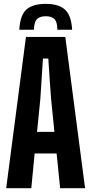

<svg xmlns="http://www.w3.org/2000/svg" viewBox="-20 -995 483 1015"><path d="M221.7 -974.6C174.8 -974.6 140.6 -963.9 118.2 -943.4C96.7 -922.9 85 -887.7 82 -837.9H159.2C160.2 -864.3 165 -881.8 173.8 -892.6C183.6 -903.3 199.2 -909.2 221.7 -909.2C244.1 -909.2 259.8 -903.3 269.5 -892.6C278.3 -881.8 283.2 -864.3 283.2 -837.9H361.3C358.4 -887.7 346.7 -922.9 324.2 -943.4C302.7 -963.9 268.6 -974.6 221.7 -974.6ZM12.7 0H145.5C154.3 -91.8 160.2 -153.3 163.1 -183.6H279.3C288.1 -91.8 294.9 -30.3 297.9 0H429.7C377.9 -399.4 342.8 -666 325.2 -799.8H117.2C65.4 -400.4 30.3 -133.8 12.7 0ZM175.8 -297.9 193.4 -473.6C200.2 -580.1 205.1 -650.4 207 -685.5H235.4C242.2 -579.1 247.1 -508.8 250 -473.6L267.6 -297.9H175.8Z"/></svg>

Font: Yellow Ladder Regular
Style: Regular
Weight: 400
Designer: Zima Creative
Version: Version 2.002